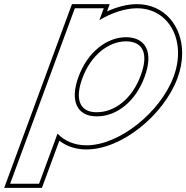

<svg xmlns="http://www.w3.org/2000/svg" viewBox="-106 -653 901 929"><path d="M375 -555.9C435.3 -591.2 498.6 -612.6 556.1 -613C715.1 -613 797.3 -451 734 -282C670.9 -111 471.2 51 311.6 50C253.9 50 206.4 28.8 172.3 -6.3L108.8 166L83 236H-57L-31.2 166L134 -282L230.2 -543L256.1 -613H396.1ZM274 -282C230.1 -163 267.8 -89 363.2 -90C459.2 -90 551.1 -163 594 -282C637.5 -400 600.1 -472 504.4 -473C409.4 -473 317.5 -400 274 -282ZM411.7 -597.6 424.8 -633H242.1L-85.7 256H96.9L181 28C217.4 55.4 260.9 70 311.5 70C482.6 71.1 687.2 -97.2 752.7 -275C768 -315.9 775.4 -356.8 775.4 -395.4C775.5 -525.3 691.2 -633 556 -633C508.9 -632.7 459.8 -619.5 411.7 -597.6ZM292.8 -275.1C334.2 -387.5 420.3 -453 504.3 -453C520.2 -452.8 533.9 -450.4 545 -446.3C589.1 -430.2 609.4 -381.6 575.2 -288.9C534.3 -175.4 448.6 -110 363.1 -110C346.6 -109.8 333 -112.1 321.8 -116.2C278.8 -132.1 258.4 -182 292.8 -275.1Z"/></svg>

Font: Nordica Plus
Style: NordicaClassicRgOblOl
Weight: 500
Version: Version 1.01